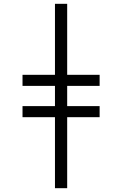

<svg xmlns="http://www.w3.org/2000/svg" viewBox="-20 -843 640 1006"><path d="M268 143V-229H98V-287H268V-393H98V-451H268V-823H332V-451H502V-393H332V-287H502V-229H332V143Z"/></svg>

Font: Iosevka Slab Light Extended
Style: Regular
Weight: 300
Width: 7
Monospace: yes
Designer: Belleve Invis
Foundry: Belleve Invis
Version: Version 11.1.0; ttfautohint (v1.8.3)